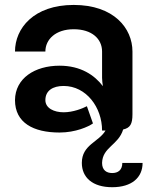

<svg xmlns="http://www.w3.org/2000/svg" viewBox="-20 -537 615 790"><path d="M400 133.3C401.7 68.3 467.5 60 486.7 -4.2C515.8 -10.8 525 -26.7 525 -66.7V-325C525 -420.8 448.3 -516.7 283.3 -516.7C118.3 -516.7 41.7 -420 41.7 -325H166.7C166.7 -375 209.2 -416.7 283.3 -416.7C357.5 -416.7 400 -377.5 400 -325V-216.7C400 -206.7 401.7 -194.2 403.3 -182.5C369.2 -227.5 312.5 -266.7 225 -266.7C123.3 -266.7 42.5 -215 41.7 -125C41.7 -31.7 117.5 8.3 225 8.3C290.8 8.3 344.2 -15.8 362.5 -29.2L337.5 -100C320 -90.8 280.8 -75 241.7 -75C202.5 -75 166.7 -91.7 166.7 -125C166.7 -164.2 197.5 -183.3 241.7 -183.3C335 -183.3 400 -95 400 0H408.3H414.2C386.7 47.5 316.7 58.3 316.7 133.3C316.7 193.3 360.8 233.3 441.7 233.3C522.5 233.3 566.7 193.3 566.7 133.3H483.3C483.3 163.3 465 175 441.7 175C418.3 175 400 163.3 400 133.3Z"/></svg>

Font: BoonHome
Style: Bold
Weight: 700
Designer: Sungsit Sawaiwan
Foundry: Sungsit Sawaiwan
Version: Version 0.2